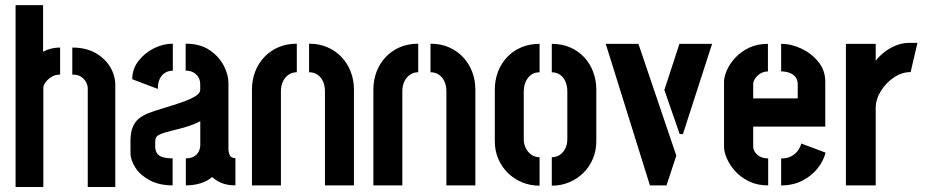

<svg xmlns="http://www.w3.org/2000/svg" viewBox="-20 -733 3659 759"><path d="M41.6 6.3V-712.6H150.3V-528.5Q161.7 -535.2 179.6 -540.1Q197.6 -545 217.6 -545V-438.2Q197.5 -438.2 182.4 -428.3Q167.2 -418.5 159.3 -406.6Q151.3 -394.6 151.3 -386.9V6.3ZM326.9 6.3V-386.9Q326.9 -393.6 321.3 -406Q315.7 -418.3 302.7 -428.2Q289.6 -438.2 265.8 -438.2V-545Q319.9 -545 357.7 -523.4Q395.5 -501.8 415.7 -467.9Q435.8 -434.1 435.8 -396.7V6.3Z M662.4 -0.2Q610.3 -0.2 572.9 -19.8Q535.5 -39.4 515.7 -69.5Q495.8 -99.5 495.8 -129.9V-180Q495.8 -191.3 498.5 -208.6Q501.2 -225.9 512.1 -244.9Q523 -263.8 548.9 -277.3Q564.9 -286.1 592.3 -294.9Q619.8 -303.7 650.4 -312.9Q681 -322.1 708.6 -332.3Q736.3 -342.5 753.9 -353.8Q771.5 -365 771.5 -377.8V-399.5Q771.5 -415.8 764.3 -427.8Q757 -439.8 744.3 -446.8Q731.6 -453.8 713.9 -453.8V-560.3Q771.1 -560.3 808.4 -535Q845.8 -509.7 864.4 -473.6Q883 -437.5 883 -406.4V-140.4Q883 -134.4 887.5 -121.2Q892 -108 910.6 -108V-0.2Q879.2 -0.2 856.8 -9.3Q834.4 -18.3 818.7 -33.3Q799.7 -16.8 773 -8.5Q746.3 -0.2 714.7 -0.2V-107Q734.2 -107 746.6 -114.2Q759 -121.4 765.4 -133.7Q771.7 -145.9 771.7 -160.3V-253.9Q754.2 -244.2 729.8 -235.9Q705.4 -227.6 679.6 -221.5Q653.8 -215.5 634 -209.6Q614.3 -203.7 606.2 -198.7Q593.6 -191.7 593.6 -172.6V-153.9Q593.7 -137.7 600.6 -127.3Q607.5 -116.9 622.7 -112Q637.8 -107 662.4 -107ZM603.8 -381.5 502.8 -419.8Q502.8 -460 526.9 -491.5Q550.9 -523.1 587.8 -541.7Q624.8 -560.3 663.2 -560.3V-453.5Q645.9 -453.5 632.5 -445.2Q619 -437 611.4 -421.2Q603.8 -405.4 603.8 -381.5Z M976 -378.6Q976 -416.3 988.5 -449.3Q1001.1 -482.3 1024.5 -507.2Q1047.9 -532.1 1080.5 -546.2Q1113.2 -560.3 1153.3 -560.3V-447.4Q1135.3 -447.4 1121.3 -438Q1107.3 -428.6 1098.9 -411.8Q1090.5 -394.9 1090.5 -372.8V0H976ZM1264.6 -372.8Q1264.6 -393.1 1257.4 -409.9Q1250.2 -426.8 1236 -437.1Q1221.8 -447.4 1201.8 -447.4V-560.3Q1242 -560.3 1274.6 -546.1Q1307.3 -531.9 1330.7 -506.9Q1354.1 -481.9 1366.6 -449Q1379.2 -416.1 1379.2 -378.6V0H1264.6Z M1456 -378.6Q1456 -416.3 1468.5 -449.3Q1481.1 -482.3 1504.5 -507.2Q1527.9 -532.1 1560.5 -546.2Q1593.2 -560.3 1633.3 -560.3V-447.4Q1615.3 -447.4 1601.3 -438Q1587.3 -428.6 1578.9 -411.8Q1570.5 -394.9 1570.5 -372.8V0H1456ZM1744.6 -372.8Q1744.6 -393.1 1737.4 -409.9Q1730.2 -426.8 1716 -437.1Q1701.8 -447.4 1681.8 -447.4V-560.3Q1722 -560.3 1754.6 -546.1Q1787.3 -531.9 1810.7 -506.9Q1834.1 -481.9 1846.6 -449Q1859.2 -416.1 1859.2 -378.6V0H1744.6Z M2113 1Q2075.8 1 2043.6 -12.4Q2011.4 -25.8 1987.3 -49.6Q1963.3 -73.4 1949.6 -105.5Q1936 -137.6 1936 -175V-378.4Q1936 -415.9 1948.4 -448.8Q1960.9 -481.7 1984.2 -506.6Q2007.5 -531.6 2040.2 -545.6Q2072.8 -559.7 2113 -559.7V-447.2Q2093.2 -447.2 2079.5 -437.1Q2065.8 -427 2058.1 -409.9Q2050.5 -392.7 2050.5 -371.1V-181.5Q2050.5 -163.8 2058.4 -147.6Q2066.3 -131.5 2080.6 -121.5Q2094.8 -111.5 2113 -111.5ZM2161.3 1V-111.5Q2179.8 -111.5 2193.8 -121.3Q2207.7 -131.1 2215.2 -147.1Q2222.7 -163.2 2222.7 -181.2V-371.1Q2222.7 -392.5 2215.6 -409.7Q2208.5 -426.8 2194.6 -437Q2180.6 -447.2 2161.3 -447.2V-559.7Q2201.4 -559.7 2233.8 -545.6Q2266.1 -531.6 2289.4 -506.6Q2312.6 -481.7 2324.9 -448.8Q2337.3 -415.9 2337.3 -378.4V-175Q2337.3 -137.6 2323.7 -105.4Q2310.2 -73.2 2286.1 -49.5Q2262.1 -25.8 2230.1 -12.4Q2198.2 1 2161.3 1Z M2549.3 0 2374.6 -559.6H2503.8L2653.6 -117.7L2614.7 0ZM2666.9 -203 2606.3 -377.3 2665.8 -559.6H2795L2679.7 -203Z M3016.7 0Q2973.5 0 2940.6 -16.2Q2907.6 -32.4 2885.8 -57Q2864 -81.5 2853.1 -107.1Q2842.2 -132.7 2842.2 -152.3V-409.4Q2842.2 -429 2853.1 -454.5Q2864 -480.1 2886.1 -504.2Q2908.2 -528.3 2940.8 -544Q2973.3 -559.7 3015.7 -559.7V-450.5Q2998.4 -450.5 2985.4 -442.1Q2972.5 -433.7 2965 -422.4Q2957.5 -411.1 2957.5 -400.6V-344.1H3133.5V-399.8Q3133.5 -418.4 3123.6 -429.7Q3113.7 -440.9 3098.7 -445.9Q3083.6 -450.8 3068 -450.8V-559.7Q3108.4 -559.7 3148.4 -540.7Q3188.3 -521.7 3215.3 -488.3Q3242.4 -454.9 3242.4 -410.4V-232.4H2957.5V-152.3Q2957.5 -143.3 2964 -132.6Q2970.5 -122 2983.6 -114.4Q2996.7 -106.9 3016.7 -106.9ZM3068 0V-106.6Q3091.9 -106.6 3108.1 -115.3Q3124.4 -124 3134 -137.4Q3143.6 -150.8 3147.6 -165.6L3243.4 -129.7Q3236 -97.7 3212.4 -67.8Q3188.7 -37.9 3152 -18.9Q3115.3 0 3068 0Z M3324 0V-559.7H3441.8V-492.6Q3452.8 -507.9 3472.6 -524.2Q3492.3 -540.5 3518.9 -552Q3545.5 -563.6 3575.5 -563.6Q3583.4 -563.6 3591.2 -563.6Q3598.9 -563.6 3606.8 -563.6L3579.8 -448Q3544.9 -448 3513.4 -426.6Q3481.8 -405.1 3461.8 -372.6Q3441.8 -340.1 3441.8 -305.6V0Z"/></svg>

Font: Stick No Bills ExtraLight
Style: Regular
Weight: 200
Designer: Kosala Senevirathne, Siva Puranthara, Lasantha Premarathna, Tharique Azeez
Foundry: mooniak
Version: Version 2.000